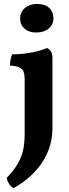

<svg xmlns="http://www.w3.org/2000/svg" viewBox="-20 -712 350 981"><path d="M49.3 249Q36.1 242.2 26.6 228Q17.1 213.9 14.2 196.8Q50.3 159.2 69.8 126Q89.4 92.8 97.7 56.4Q106 20 106 -27.8V-306.2Q106 -330.1 100.6 -345Q95.2 -359.9 79.1 -367.4Q63 -375 31.2 -377Q31.2 -392.1 33.7 -406.5Q36.1 -420.9 42 -434.1Q76.2 -434.1 111.6 -439Q147 -443.8 176 -451.4Q205.1 -459 219.2 -466.8Q231.9 -461.9 240 -449.5Q248 -437 248 -414.1V-59.1Q248 1 229.5 50.5Q210.9 100.1 181.2 137.9Q151.4 175.8 116.7 203.9Q82 231.9 49.3 249ZM164.1 -545.9Q127.9 -545.9 105.5 -565.4Q83 -585 83 -616.2Q83 -651.9 108.2 -671.9Q133.3 -691.9 168 -691.9Q209 -691.9 231 -671.9Q252.9 -651.9 252.9 -617.2Q252.9 -586.9 229 -566.4Q205.1 -545.9 164.1 -545.9Z"/></svg>

Font: Abu Sayed
Style: Regular
Weight: 400
Designer: Jayed Ahsan Saad
Foundry: Codepotro
Version: Codepotro Abu Sayed;Version 0.800